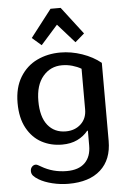

<svg xmlns="http://www.w3.org/2000/svg" viewBox="-64 -795 703 1076"><g transform="rotate(-5 288.0 -257.0)"><path d="M143 -596 262 -750H319L437 -596L385 -551L290 -658L195 -551ZM112 196Q92 184 82.5 173Q73 162 73 147Q73 132 82 122.5Q91 113 103 113Q108 113 115 116.5Q122 120 132 126Q196 164 274 164Q341 164 376 129.5Q411 95 411 33V-51H407Q383 -21 346.5 -3.5Q310 14 261 14Q198 14 146.5 -13.5Q95 -41 63.5 -98Q32 -155 32 -240Q32 -326 68 -385Q104 -444 163.5 -472.5Q223 -501 295 -501Q356 -501 417 -480Q478 -459 522 -423V16Q522 121 458.5 178.5Q395 236 278 236Q232 236 187 225Q142 214 112 196ZM406 -171V-400Q384 -413 356 -421Q328 -429 298 -429Q233 -429 191 -379.5Q149 -330 149 -241Q149 -151 186.5 -104.5Q224 -58 288 -58Q339 -58 372.5 -89Q406 -120 406 -171Z"/></g></svg>

Font: Maitree Semibold
Style: Regular
Weight: 600
Designer: CadsonDemak Team
Foundry: CadsonDemak
Version: Version 1.000